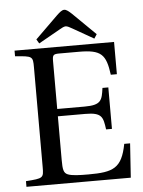

<svg xmlns="http://www.w3.org/2000/svg" viewBox="-56 -868 682 913"><g transform="rotate(-5 284.5 -411.5)"><path d="M141 -694 153 -674 254 -731C266 -738 277 -744 285 -744C293 -744 304 -738 316 -731L416 -674L429 -694L320 -801C308 -812 296 -823 285 -823C274 -823 263 -813 250 -801ZM33 0H531L542 -163H514C492 -48 450 -33 332 -33C288 -33 254 -34 234 -42C214 -50 211 -67 211 -113V-321H342C422 -321 426 -298 434 -239H462V-437H434C426 -379 422 -356 342 -356H211V-584C211 -614 215 -618 245 -618H337C444 -618 466 -594 479 -496H508V-650H33V-623C116 -617 118 -616 118 -563V-87C118 -34 116 -33 33 -27Z"/></g></svg>

Font: erewhon
Style: Regular
Weight: 400
Version: Version 1.0.0